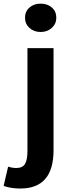

<svg xmlns="http://www.w3.org/2000/svg" viewBox="-74 -830 398 1078"><path d="M40 228.5Q-11.7 228.5 -53.7 213.9L-28.3 105.5Q-4.9 113.3 17.6 113.3Q52.7 113.3 66.4 90.3Q80.1 67.4 80.1 17.6V-559.6H226.6V13.7Q226.6 228.5 40 228.5ZM154.3 -650.4Q116.2 -650.4 91.3 -673.3Q66.4 -696.3 66.4 -730.5Q66.4 -765.6 91.3 -787.6Q116.2 -809.6 154.3 -809.6Q192.4 -809.6 217.3 -787.6Q242.2 -765.6 242.2 -730.5Q242.2 -696.3 216.8 -673.3Q191.4 -650.4 154.3 -650.4Z"/></svg>

Font: Nasu
Style: Bold
Weight: 700
Designer: Ryoko NISHIZUKA (kana &amp; ideographs); Paul D. Hunt (Latin, Greek &amp; Cyrillic); Wenlong ZHANG (bopomofo); Sandoll C
Version: Version 2014.1215